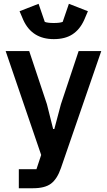

<svg xmlns="http://www.w3.org/2000/svg" viewBox="-20 -791 562 1011"><path d="M263.2 -585Q148.9 -585 103 -685.1L83 -731.9L183.1 -771L215.8 -675.8Q230.5 -669.9 263.2 -669.9Q295.4 -669.9 310.1 -675.8L342.8 -771L442.9 -731.9L422.9 -685.1Q400.4 -635.7 361.8 -610.4Q323.2 -585 263.2 -585ZM79.1 200.2V100.1H171.9L196.8 24.9L9.8 -522H133.8L227.1 -242.2L259.8 -111.8H266.1L300.8 -242.2L394 -522H513.2L300.8 94.2Q280.8 151.9 248.5 176Q216.3 200.2 153.8 200.2Z"/></svg>

Font: Anuphan SemiBold
Style: Bold
Weight: 600
Designer: Mike Abbink, Paul van der Laan, Pieter van Rosmalen, Mint Tantisuwanna
Foundry: Bold Monday; Cadson Demak
Version: Version 3.002;hotconv 1.0.109;makeotfexe 2.5.65596